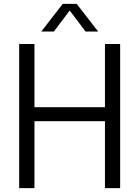

<svg xmlns="http://www.w3.org/2000/svg" viewBox="-20 -966 716 986"><path d="M78.5 0V-740H157V-415.5H519V-740H597V0H519V-343.5H157V0ZM192 -804 302 -946H374L484 -804H419.5L338 -912L256.5 -804Z"/></svg>

Font: Encode Sans SemiCondensed SemiCondensed
Style: Regular
Weight: 400
Width: 4
Designer: Multiple Designers
Foundry: Impallari Type
Version: Version 3.000; ttfautohint (v1.8.3) -l 8 -r 50 -G 200 -x 14 